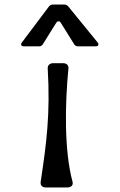

<svg xmlns="http://www.w3.org/2000/svg" viewBox="-20 -820 526 845"><path d="M86 -616H151C159 -616 165 -619 169 -626L227 -719C234 -729 242 -729 248 -719L306 -626C310 -619 316 -616 324 -616H400C413 -616 417 -624 409 -634L281 -791C276 -797 271 -800 263 -800H213C205 -800 200 -797 195 -791L77 -634C69 -624 73 -616 86 -616ZM183 5H276C292 5 304 -4 299 -21C262 -158 266 -364 281 -517C283 -533 273 -542 257 -542H215C199 -542 190 -533 190 -520C202 -316 184 -186 159 -20C157 -3 166 5 183 5Z"/></svg>

Font: OpenDyslexic3
Style: Regular
Weight: 400
Designer: Abelardo Gonzalez
Version: Version 3.001;PS 003.001;hotconv 1.0.88;makeotf.lib2.5.64775